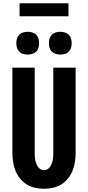

<svg xmlns="http://www.w3.org/2000/svg" viewBox="-20 -1150 540 1178"><path d="M250 8Q222 8 194.5 2Q167 -4 143 -19Q119 -34 101.5 -56.5Q84 -79 74 -105Q64 -131 60 -159Q56 -187 56 -215V-735H193V-215Q193 -204 193.5 -192.5Q194 -181 196 -170Q198 -159 202 -148Q206 -137 212 -127.5Q218 -118 228.5 -112Q239 -106 250 -106Q261 -106 271.5 -112Q282 -118 288 -127.5Q294 -137 298 -148Q302 -159 304 -170Q306 -181 306.5 -192.5Q307 -204 307 -215V-735H444V-215Q444 -187 440 -159Q436 -131 426 -105Q416 -79 398.5 -56.5Q381 -34 357 -19Q333 -4 305.5 2Q278 8 250 8ZM350 -815Q336 -815 322 -819Q308 -823 298 -833Q288 -843 284 -857Q280 -871 280 -885Q280 -899 284 -913Q288 -927 298 -937Q308 -947 322 -951Q336 -955 350 -955Q364 -955 378 -951Q392 -947 402 -937Q412 -927 416 -913Q420 -899 420 -885Q420 -871 416 -857Q412 -843 402 -833Q392 -823 378 -819Q364 -815 350 -815ZM150 -815Q136 -815 122 -819Q108 -823 98 -833Q88 -843 84 -857Q80 -871 80 -885Q80 -899 84 -913Q88 -927 98 -937Q108 -947 122 -951Q136 -955 150 -955Q164 -955 178 -951Q192 -947 202 -937Q212 -927 216 -913Q220 -899 220 -885Q220 -871 216 -857Q212 -843 202 -833Q192 -823 178 -819Q164 -815 150 -815ZM100 -1050V-1130H400V-1050Z"/></svg>

Font: Iosevka Curly Heavy
Style: Regular
Weight: 900
Monospace: yes
Designer: Belleve Invis
Foundry: Belleve Invis
Version: Version 22.1.2; ttfautohint (v1.8.4)